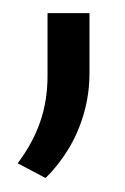

<svg xmlns="http://www.w3.org/2000/svg" viewBox="-20 -711 186 286"><path d="M47.9 -445.8 6.3 -467.8Q28.8 -497.6 39.8 -529.3Q50.8 -561 50.8 -598.1V-691.4H113.3V-602.5Q113.3 -571.3 105 -542.2Q96.7 -513.2 81.8 -488.8Q66.9 -464.4 47.9 -445.8Z"/></svg>

Font: Heebo Light
Style: Regular
Weight: 300
Designer: Oded Ezer
Foundry: Ezer Type House
Version: Version 3.100